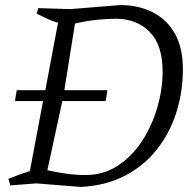

<svg xmlns="http://www.w3.org/2000/svg" viewBox="-20 -732 757 758"><path d="M299 6 123 -8 21 0 13 -26Q33 -34 54.5 -42Q76 -50 98 -57L150 -333H39L46 -376H159L209 -642Q188 -648 166.5 -658Q145 -668 125 -678L131 -700L257 -696L454 -712Q526 -712 582 -684Q638 -656 670 -600Q702 -544 702 -459Q702 -369 676 -287.5Q650 -206 599 -141.5Q548 -77 472.5 -38Q397 1 299 6ZM317 -41Q389 -41 446 -78.5Q503 -116 542 -177Q581 -238 601.5 -309.5Q622 -381 622 -449Q622 -554 571 -606Q520 -658 437 -658Q406 -658 364.5 -654Q323 -650 276 -639L234 -376H404L397 -333H226L167 -60Q202 -52 240.5 -46.5Q279 -41 317 -41Z"/></svg>

Font: Mate
Style: Italic
Weight: 400
Italic angle: -10.8°
Designer: Eduardo Rodriguez Tunni
Foundry: Eduardo Rodriguez Tunni
Version: Version 1.003; ttfautohint (v1.8.4.7-5d5b);gftools[0.9.24]